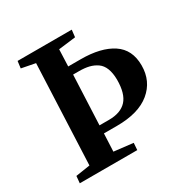

<svg xmlns="http://www.w3.org/2000/svg" viewBox="-162 -857 978 1000"><g transform="rotate(-30 327.0 -357.0)"><path d="M381.8 0H36.1L40 -42L126 -55.2L151.9 -655.8L68.8 -671.9L74.2 -713.9H399.9L395 -670.9L292 -658.2L288.1 -557.1H362.8Q484.4 -557.1 553.2 -511.7Q622.1 -466.3 622.1 -371.1Q622.1 -276.4 552.7 -219.2Q483.4 -162.1 353 -162.1H274.9L270 -55.2L384.8 -42ZM289.1 -507.8 275.9 -210H333Q403.8 -210 439 -248.3Q474.1 -286.6 474.1 -371.1Q473.6 -410.6 462.9 -438.2Q452.1 -465.8 431.2 -480.5Q410.2 -495.1 384.5 -501.5Q358.9 -507.8 324.2 -507.8Z"/></g></svg>

Font: Literata SemiBold
Style: Italic
Weight: 650
Italic angle: -2.39999°
Designer: Latin by Veronika Burian and Jose Scaglione. Greek by Irene Vlachou. Cyrillic by Vera Evstafieva
Foundry: TypeTogether
Version: Version 3.021